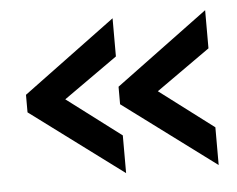

<svg xmlns="http://www.w3.org/2000/svg" viewBox="-36 -507 538 436"><g transform="rotate(-5 233.0 -289.5)"><path d="M446 -113 235 -270V-310L446 -466V-379L323 -292L446 -199ZM235 -113 24 -270V-310L235 -466V-379L112 -292L235 -199Z"/></g></svg>

Font: Stick No Bills Medium
Style: Regular
Weight: 500
Version: Version 2.000